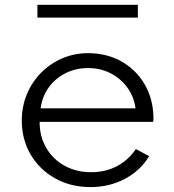

<svg xmlns="http://www.w3.org/2000/svg" viewBox="-20 -744 708 780"><path d="M347.5 16Q267 16 203.8 -19.5Q140.5 -55 104.5 -116.2Q68.5 -177.5 68.5 -254Q68.5 -311.5 89.2 -361.2Q110 -411 147 -448.5Q184 -486 233 -507Q282 -528 337.5 -528Q413.5 -528 472.8 -494.8Q532 -461.5 566.8 -403Q601.5 -344.5 603.5 -268Q603.5 -262 603.2 -258.2Q603 -254.5 602 -249H141Q141 -189 168 -143Q195 -97 242.2 -70.8Q289.5 -44.5 350.5 -44.5Q408.5 -44.5 454.8 -68.8Q501 -93 532 -138.5L586 -109.5Q549.5 -50 486.8 -17Q424 16 347.5 16ZM145 -304H530.5Q524 -352 497 -388.8Q470 -425.5 428.8 -446.5Q387.5 -467.5 338.5 -467.5Q288 -467.5 246.5 -446.8Q205 -426 178.2 -389.2Q151.5 -352.5 145 -304ZM132 -672.5V-724.5H540V-672.5Z"/></svg>

Font: Spartan Thin
Style: Regular
Weight: 400
Version: Version 1.004